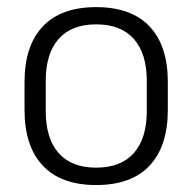

<svg xmlns="http://www.w3.org/2000/svg" viewBox="-20 -520 553 552"><path d="M256.5 12Q155.5 12 103 -43.8Q50.5 -99.5 50.5 -204.5V-284Q50.5 -388.5 103 -444Q155.5 -499.5 256.5 -499.5Q357.5 -499.5 410 -444Q462.5 -388.5 462.5 -284V-204.5Q462.5 -99.5 410 -43.8Q357.5 12 256.5 12ZM256.5 -38Q327.5 -38 364.8 -80Q402 -122 402 -201V-287.5Q402 -366 364.8 -408Q327.5 -450 256.5 -450Q185.5 -450 148.5 -408Q111.5 -366 111.5 -287.5V-201Q111.5 -122 148.5 -80Q185.5 -38 256.5 -38Z"/></svg>

Font: Anek Gujarati Medium Light
Style: Regular
Weight: 300
Version: Version 1.003